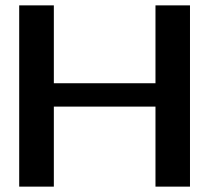

<svg xmlns="http://www.w3.org/2000/svg" viewBox="-20 -695 810 715"><path d="M51.5 0V-675H180.5V-385H559V-675H687.5V0H559V-298H180.5V0Z"/></svg>

Font: Anybody ExtraExpanded Medium
Style: Regular
Weight: 500
Width: 8
Designer: Tyler Finck
Foundry: Etcetera Type Company
Version: Version 1.010; ttfautohint (v1.8.3) -l 8 -r 50 -G 200 -x 14 